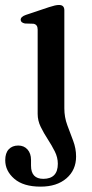

<svg xmlns="http://www.w3.org/2000/svg" viewBox="-42 -496 362 752"><path d="M210 -71.5Q210 -37 221.5 -6Q233 25 244.5 55.2Q256 85.5 256 117Q256 170 218.2 202.5Q180.5 235 117 235Q49.5 235 14 204.2Q-21.5 173.5 -21.5 131.5Q-21.5 103.5 -7.8 88.8Q6 74 29.5 74Q52 74 65.8 89.5Q79.5 105 79.5 130.5V153Q79.5 204.5 128 204.5Q184.5 204 184.5 145.5Q184.5 120.5 172.5 96.8Q160.5 73 145 49.2Q129.5 25.5 117.5 1Q105.5 -23.5 105.5 -50V-380.5Q105.5 -400 89 -403L55.5 -404Q39 -407.5 39 -418.5Q39 -430.5 59 -437.5L150 -468Q164 -472.5 172.8 -474.5Q181.5 -476.5 189.5 -476.5Q210 -476.5 210 -455.5Z"/></svg>

Font: Fraunces 9pt S000
Style: Regular
Weight: 400
Version: Version 1.000; ttfautohint (v1.8.3)